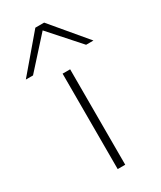

<svg xmlns="http://www.w3.org/2000/svg" viewBox="-273 -859 776 927"><g transform="rotate(-30 115.5 -395.0)"><path d="M95 0V-532H137V0ZM-73 -596 92 -790H141L304 -596H263L116 -761L-33 -596Z"/></g></svg>

Font: Georama Expanded ExtraLight
Style: Regular
Weight: 250
Width: 7
Designer: Jean-Baptiste Levee
Foundry: Production Type
Version: Version 1.001